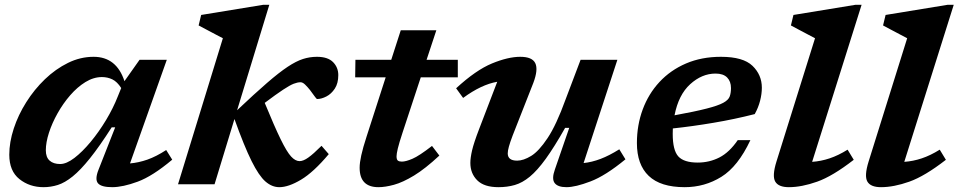

<svg xmlns="http://www.w3.org/2000/svg" viewBox="-20 -764 3974 796"><path d="M388.5 -60.5 457.5 -236H443Q392.5 -157 353 -107.8Q313.5 -58.5 281.2 -32.5Q249 -6.5 219.8 2.8Q190.5 12 160.5 12Q102.5 12 60.5 -21.5Q18.5 -55 18.5 -122.5Q18.5 -174.5 37 -231Q55.5 -287.5 88.8 -340.2Q122 -393 166.2 -435.5Q210.5 -478 261.8 -503.2Q313 -528.5 368 -528.5Q463 -528.5 496 -427.5L558.5 -516H671.5L519 -86.5Q554.5 -89.5 591 -102.2Q627.5 -115 669 -142L694 -102Q612.5 -33.5 550.8 -10.8Q489 12 445 12Q400 12 386.2 -4.2Q372.5 -20.5 388.5 -60.5ZM170 -141Q170 -112 185.8 -98Q201.5 -84 229.5 -84Q255.5 -84 288.5 -109.2Q321.5 -134.5 355.8 -175.8Q390 -217 419.8 -266.5Q449.5 -316 468.5 -364.5L482.5 -399Q466 -425 446 -434.8Q426 -444.5 402.5 -444.5Q368 -444.5 334.2 -423.8Q300.5 -403 271 -369Q241.5 -335 218.8 -294.5Q196 -254 183 -213.8Q170 -173.5 170 -141Z M1096.5 -744 963 -307Q1036.5 -376.5 1086.8 -420Q1137 -463.5 1172.5 -487Q1208 -510.5 1236.2 -519.5Q1264.5 -528.5 1294 -528.5Q1339 -528.5 1360.8 -506.5Q1382.5 -484.5 1382.5 -452.5Q1382.5 -418.5 1368 -396.5Q1353.5 -374.5 1333 -364Q1312.5 -353.5 1295 -353.5Q1292 -353.5 1283.5 -365.8Q1275 -378 1265 -391Q1255 -403.5 1245 -413.2Q1235 -423 1226 -423Q1213.5 -423 1197.5 -416.8Q1181.5 -410.5 1153.8 -392.2Q1126 -374 1077.5 -337.5Q1118 -239 1143.5 -186.8Q1169 -134.5 1186.8 -115.2Q1204.5 -96 1222 -96Q1237.5 -96 1258.2 -110.8Q1279 -125.5 1313 -159.5L1343 -125Q1280 -50 1228 -19Q1176 12 1138 12Q1107.5 12 1080.5 -11.5Q1053.5 -35 1023 -96.2Q992.5 -157.5 952 -270.5L869.5 0H718L904 -605.5Q895 -610 876.5 -619.8Q858 -629.5 838 -640.2Q818 -651 803.5 -658.5L814 -702L1070.5 -744Z M1649 -214.5Q1634.5 -170.5 1629.2 -148.2Q1624 -126 1624 -116Q1624 -102.5 1629.5 -98.2Q1635 -94 1646 -94Q1662.5 -94 1690 -105.8Q1717.5 -117.5 1771 -159L1801.5 -119Q1743 -64.5 1696.5 -36.2Q1650 -8 1613.5 2Q1577 12 1549 12Q1471 12 1471 -68.5Q1471 -89.5 1477.8 -120.2Q1484.5 -151 1500 -198.5L1579 -443.5H1452.5L1453.5 -516H1602L1641.5 -638.5H1789L1748.5 -516H1878V-443.5H1724.5Z M2280.5 -61.5 2340 -234H2323Q2278 -154.5 2242.8 -105.8Q2207.5 -57 2176.5 -31.5Q2145.5 -6 2114.2 3Q2083 12 2046.5 12Q1987 12 1958.5 -16.5Q1930 -45 1930 -88.5Q1930 -109.5 1937.2 -140.8Q1944.5 -172 1966 -228L2041.5 -425Q1975.5 -413.5 1900 -358L1871 -398Q1953 -473.5 2019.8 -501Q2086.5 -528.5 2137 -528.5Q2186.5 -528.5 2199.2 -502Q2212 -475.5 2191 -420L2105.5 -202.5Q2094.5 -173.5 2089.8 -156.2Q2085 -139 2085 -128Q2085 -98 2124 -98Q2150 -98 2182 -117.5Q2214 -137 2250.2 -191.5Q2286.5 -246 2324.5 -351L2387 -516H2539.5L2399.5 -88Q2433.5 -91.5 2469.8 -105.2Q2506 -119 2547.5 -145L2573 -103.5Q2490.5 -35.5 2428 -11.8Q2365.5 12 2328.5 12Q2292.5 12 2279.5 -5.2Q2266.5 -22.5 2280.5 -61.5Z M3091 -183Q3039.5 -73.5 2970.5 -30.8Q2901.5 12 2818.5 12Q2718.5 12 2669.5 -34.8Q2620.5 -81.5 2620.5 -171Q2620.5 -245 2644.5 -310Q2668.5 -375 2714 -424Q2759.5 -473 2824 -500.8Q2888.5 -528.5 2969 -528.5Q3061 -528.5 3099.8 -491Q3138.5 -453.5 3138.5 -400.5Q3138.5 -374.5 3131.2 -346.2Q3124 -318 3109 -291Q3025 -269.5 2937.2 -254.8Q2849.5 -240 2769.5 -231.5Q2769 -220.5 2769 -209Q2769 -141 2792.2 -115.5Q2815.5 -90 2872.5 -90Q2921 -90 2962.5 -111.2Q3004 -132.5 3038.5 -183ZM2946.5 -459Q2890 -459 2841.5 -415Q2793 -371 2776.5 -286Q2861.5 -301.5 2909.2 -313.8Q2957 -326 2978.5 -337.8Q3000 -349.5 3005.2 -364Q3010.5 -378.5 3010.5 -399Q3010.5 -426.5 2994.5 -442.8Q2978.5 -459 2946.5 -459Z M3359 -605.5Q3350 -610 3331.8 -619.8Q3313.5 -629.5 3293.2 -640.2Q3273 -651 3259 -658.5L3269.5 -702L3526 -744H3552L3347 -93Q3383.5 -95.5 3419.5 -107.5Q3455.5 -119.5 3494 -143.5L3519.5 -101.5Q3432 -33.5 3367.8 -10.8Q3303.5 12 3250.5 12Q3207.5 12 3194 -11.2Q3180.5 -34.5 3199 -94Z M3741 -605.5Q3732 -610 3713.8 -619.8Q3695.5 -629.5 3675.2 -640.2Q3655 -651 3641 -658.5L3651.5 -702L3908 -744H3934L3729 -93Q3765.5 -95.5 3801.5 -107.5Q3837.5 -119.5 3876 -143.5L3901.5 -101.5Q3814 -33.5 3749.8 -10.8Q3685.5 12 3632.5 12Q3589.5 12 3576 -11.2Q3562.5 -34.5 3581 -94Z"/></svg>

Font: Newsreader 6pt SemiBold
Style: Italic
Weight: 600
Italic angle: -17°
Designer: Hugues Gentile
Foundry: Production Type
Version: Version 1.003; ttfautohint (v1.8.3)